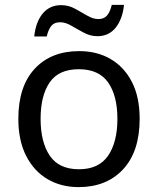

<svg xmlns="http://www.w3.org/2000/svg" viewBox="-20 -755 645 785"><path d="M551 -269Q551 -136 483.5 -63Q416 10 301 10Q230 10 174.5 -22.5Q119 -55 87 -117.5Q55 -180 55 -269Q55 -402 122 -474Q189 -546 304 -546Q377 -546 432.5 -513.5Q488 -481 519.5 -419.5Q551 -358 551 -269ZM146 -269Q146 -174 183.5 -118.5Q221 -63 303 -63Q384 -63 422 -118.5Q460 -174 460 -269Q460 -364 422 -418Q384 -472 302 -472Q220 -472 183 -418Q146 -364 146 -269ZM120 -606Q126 -665 154.5 -699.5Q183 -734 230 -734Q260 -734 286.5 -719.5Q313 -705 337 -691Q361 -677 382 -677Q405 -677 417.5 -691.5Q430 -706 437 -735H487Q481 -677 453 -642Q425 -607 378 -607Q350 -607 323.5 -621Q297 -635 272.5 -649.5Q248 -664 226 -664Q202 -664 190 -649.5Q178 -635 171 -606Z"/></svg>

Font: Noto Sans Hatran
Style: Regular
Weight: 400
Designer: Monotype Design Team
Foundry: Monotype Imaging Inc.
Version: Version 2.001; ttfautohint (v1.8.4.7-5d5b)